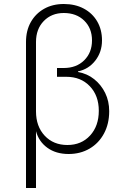

<svg xmlns="http://www.w3.org/2000/svg" viewBox="-20 -760 640 960"><path d="M110 180V-550Q110 -607 134 -649.5Q158 -692 200.5 -716Q243 -740 299 -740Q356 -740 399 -717Q442 -694 466 -653Q490 -612 490 -558Q490 -500 456.5 -457Q423 -414 370 -403V-400Q416 -392 451 -364Q486 -336 506 -295Q526 -254 526 -204Q526 -141 500 -92.5Q474 -44 428 -17Q382 10 323 10Q260 10 217 -21Q174 -52 160 -104V180ZM317 -35Q387 -35 430.5 -82.5Q474 -130 474 -206Q474 -282 429 -329Q384 -376 312 -376H265V-420H299Q362 -420 401 -458.5Q440 -497 440 -558Q440 -619 401 -657Q362 -695 299 -695Q238 -695 199 -655Q160 -615 160 -550V-203Q160 -128 203.5 -81.5Q247 -35 317 -35Z"/></svg>

Font: Pitagon Sans Mono Thin
Style: Regular
Weight: 100
Monospace: yes
Designer: Travis Tran
Foundry: Pitagon
Version: Version 1.001; ttfautohint (v1.8.4.7-5d5b);gftools[0.9.26]